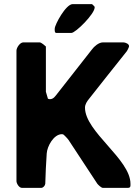

<svg xmlns="http://www.w3.org/2000/svg" viewBox="-20 -913 674 933"><path d="M173 -707H93C77 -707 60 -681 60 -667V-33C60 -22 72 0 87 0H180C190 0 199 -11 200 -20C200 -42 205 -145 207 -167C209 -202 241 -261 281 -261C282 -261 286 -260 287 -260C292 -257 310 -238 313 -233L453 -20C457 -15 472 0 480 0H600C616 0 614 -9 614 -20C614 -140 393 -272 393 -390C393 -406 403 -421 413 -433C440 -468 566 -626 593 -660C597 -663 606 -682 607 -687C609 -700 588 -707 580 -707H480C460 -707 437 -687 427 -673L260 -460C248 -445 240 -431 222 -431C220 -431 214 -433 213 -433L203 -467V-687C200 -690 181 -707 173 -707ZM246 -774C246 -772 244 -753 253 -753H327C347 -753 440 -845 440 -877V-880C437 -884 428 -893 427 -893H333C300 -893 246 -793 246 -774Z"/></svg>

Font: Asimov Print
Style: C
Weight: 500
Designer: Google
Version: Version 2.000980: 2014